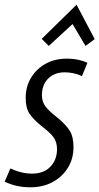

<svg xmlns="http://www.w3.org/2000/svg" viewBox="-39 -784 422 815"><path d="M90 11Q29 11 -19 -13L5 -69Q52 -47 97 -47Q147 -47 175 -76.5Q203 -106 203 -151Q203 -180 189.5 -199.5Q176 -219 141 -246Q103 -276 86.5 -301Q70 -326 70 -368Q70 -416 92.5 -453.5Q115 -491 154 -513Q193 -535 244 -535Q272 -535 294.5 -530Q317 -525 332 -517L309 -461Q292 -469 273 -473Q254 -477 236 -477Q192 -477 165.5 -450.5Q139 -424 139 -380Q139 -353 153 -333.5Q167 -314 203 -286Q243 -253 258 -227.5Q273 -202 273 -160Q273 -110 249 -71.5Q225 -33 184 -11Q143 11 90 11ZM168 -589 138 -619 286 -764 363 -618 324 -589 269 -682Z"/></svg>

Font: Ubuntu Sans Condensed
Style: Italic
Weight: 400
Width: 3
Italic angle: -13.5°
Designer: Dalton Maag Ltd
Foundry: Dalton Maag Ltd
Version: Version 1.006; ttfautohint (v1.8.4.7-5d5b)